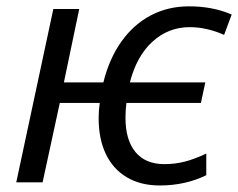

<svg xmlns="http://www.w3.org/2000/svg" viewBox="-20 -564 737 594"><path d="M285.2 -198.2Q285.2 -222.7 288.6 -245.6H165L111.8 0H30.3L145 -536.1H225.1L177.7 -309.1H299.8Q317.9 -382.3 355.5 -435.3Q393.1 -488.3 446.5 -516.4Q500 -544.4 564.5 -544.4Q638.7 -544.4 696.8 -519L673.3 -456.1Q619.1 -480 566.9 -480Q501 -480 451.9 -435.3Q402.8 -390.6 381.8 -309.1H615.2L601.6 -245.6H371.1Q368.2 -223.6 368.2 -199.7Q368.2 -130.9 399.2 -93.5Q430.2 -56.2 488.3 -56.2Q521.5 -56.2 551.8 -64Q582 -71.8 618.2 -88.9V-22Q553.2 9.8 474.6 9.8Q415 9.8 372.6 -15.4Q330.1 -40.5 307.6 -87.2Q285.2 -133.8 285.2 -198.2Z"/></svg>

Font: Viking Open Sans
Style: Italic
Weight: 400
Italic angle: -12°
Foundry: Ascender Corporation
Version: Version 2.000